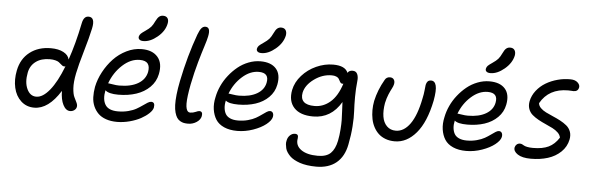

<svg xmlns="http://www.w3.org/2000/svg" viewBox="-60 -1033 4630 1509"><g transform="rotate(5 2255.0 -278.5)"><path d="M224.1 -8.8Q162.6 -8.8 119.9 -48.1Q77.1 -87.4 62.7 -151.4Q48.3 -215.3 63 -288.1Q81.5 -381.8 149.2 -433.8Q216.8 -485.8 314.9 -485.8Q375.5 -485.8 414.8 -464.8Q454.1 -443.8 460.9 -409.2Q505.4 -536.6 539.1 -703.1Q550.3 -758.8 587.9 -758.8Q643.1 -758.8 623 -667Q607.4 -594.2 574.7 -482.9Q542 -371.6 528.8 -306.2Q514.6 -235.4 517.8 -188.5Q521 -141.6 532 -119.1Q543 -96.7 552 -77.9Q561 -59.1 558.1 -44.9Q555.7 -28.8 541.3 -17.8Q526.9 -6.8 507.8 -6.8Q474.1 -6.8 452.4 -49.1Q430.7 -91.3 430.2 -159.2Q336.4 -8.8 224.1 -8.8ZM149.9 -278.8Q134.8 -202.1 159.4 -149.2Q184.1 -96.2 232.9 -96.2Q284.2 -96.2 338.4 -162.6Q392.6 -229 440.9 -354Q437 -352.1 433.1 -352.1Q423.8 -352.1 416.5 -356.9Q409.2 -361.8 402.1 -368.7Q395 -375.5 385.7 -382.3Q376.5 -389.2 357.9 -394Q339.4 -398.9 314 -398.9Q247.1 -398.9 203.9 -366.9Q160.6 -335 149.9 -278.8Z M1033.7 -605Q1012.2 -605 1002.2 -613.8Q992.2 -622.6 994.6 -637.2Q998 -650.9 1008.3 -660.9Q1018.6 -670.9 1042.5 -687Q1072.3 -707 1086.4 -723.6Q1100.6 -740.2 1113.8 -769Q1127.4 -796.4 1140.6 -806.6Q1153.8 -816.9 1170.9 -816.9Q1196.3 -816.9 1206.8 -800.8Q1217.3 -784.7 1211.9 -758.8Q1200.2 -698.7 1143.8 -651.9Q1087.4 -605 1033.7 -605ZM881.8 45.9Q833.5 45.9 795.4 32.7Q757.3 19.5 733.4 -4.2Q709.5 -27.8 695.3 -60.3Q681.2 -92.8 679.9 -131.6Q678.7 -170.4 686.5 -213.9Q698.7 -273.9 730 -332.3Q761.2 -390.6 805.2 -437.3Q849.1 -483.9 907.5 -512.5Q965.8 -541 1026.9 -541Q1111.8 -541 1153.6 -492.2Q1195.3 -443.4 1177.7 -356.9Q1165.5 -296.4 1121.8 -253.2Q1078.1 -210 1014.6 -189Q951.2 -168 873.5 -168Q797.9 -168 770.5 -193.8Q755.9 -122.1 781.7 -79.6Q807.6 -37.1 882.8 -37.1Q926.3 -37.1 964.1 -47.1Q1002 -57.1 1027.1 -71.5Q1052.2 -85.9 1072.3 -100.3Q1092.3 -114.7 1108.6 -124.8Q1125 -134.8 1136.7 -134.8Q1168.9 -134.8 1161.6 -91.8Q1157.2 -69.8 1131.8 -45.7Q1106.4 -21.5 1069.3 -1.2Q1032.2 19 981.9 32.5Q931.6 45.9 881.8 45.9ZM791.5 -250Q798.3 -250 824.7 -245.1Q851.1 -240.2 874.5 -240.2Q966.3 -240.2 1022.9 -273.4Q1079.6 -306.6 1091.8 -366.2Q1099.6 -409.7 1082.3 -432.4Q1064.9 -455.1 1018.6 -455.1Q947.3 -455.1 882.8 -396Q818.4 -336.9 786.6 -250Z M1439.5 11.2Q1420.9 11.2 1406.2 8.3Q1391.6 5.4 1376.7 -3.4Q1361.8 -12.2 1351.8 -27.1Q1341.8 -42 1334.7 -67.1Q1327.6 -92.3 1326.4 -126.2Q1325.2 -160.2 1330.3 -208.7Q1335.4 -257.3 1347.7 -317.9Q1388.7 -519.5 1451.7 -691.9Q1465.8 -729.5 1479 -744.6Q1492.2 -759.8 1509.8 -759.8Q1553.2 -759.8 1537.6 -686Q1532.2 -658.2 1515.9 -607.9Q1499.5 -557.6 1476.6 -477.1Q1453.6 -396.5 1433.6 -297.9Q1423.8 -247.1 1418.9 -208.5Q1414.1 -169.9 1414.3 -145.3Q1414.6 -120.6 1419.2 -105.2Q1423.8 -89.8 1431.2 -83.5Q1438.5 -77.1 1448.7 -77.1Q1470.7 -77.1 1491 -86.2Q1511.2 -95.2 1519.5 -95.2Q1549.3 -95.2 1542.5 -57.1Q1536.6 -28.3 1506.3 -8.5Q1476.1 11.2 1439.5 11.2Z M1966.3 -591.8Q1945.3 -591.8 1935.3 -600.6Q1925.3 -609.4 1928.2 -624Q1931.2 -637.7 1940.7 -647.2Q1950.2 -656.7 1975.6 -673.8Q2004.9 -693.4 2019.3 -710Q2033.7 -726.6 2047.4 -755.9Q2060.1 -783.7 2073.2 -794.4Q2086.4 -805.2 2103.5 -805.2Q2128.9 -805.2 2139.4 -788.6Q2149.9 -772 2145.5 -746.1Q2132.8 -686 2076.4 -638.9Q2020 -591.8 1966.3 -591.8ZM1829.6 34.2Q1769 34.2 1725.6 14.9Q1682.1 -4.4 1660.4 -38.3Q1638.7 -72.3 1631.8 -118.2Q1625 -164.1 1637.2 -216.8Q1646 -261.7 1666.5 -306.2Q1687 -350.6 1718.3 -390.1Q1749.5 -429.7 1787.4 -460.4Q1825.2 -491.2 1871.6 -509Q1918 -526.9 1965.3 -526.9Q2048.8 -526.9 2088.6 -481.9Q2128.4 -437 2112.3 -355Q2101.1 -296.9 2058.8 -254.9Q2016.6 -212.9 1955.3 -192.9Q1894 -172.9 1820.3 -172.9Q1744.6 -172.9 1720.2 -195.8Q1712.9 -164.6 1715.6 -137.7Q1718.3 -110.8 1729.5 -90.8Q1740.7 -70.8 1765.9 -59.3Q1791 -47.9 1827.6 -47.9Q1869.6 -47.9 1906.5 -57.9Q1943.4 -67.9 1967.8 -81.8Q1992.2 -95.7 2011.5 -109.9Q2030.8 -124 2046.4 -134Q2062 -144 2073.2 -144Q2088.9 -144 2096.2 -131.6Q2103.5 -119.1 2099.6 -99.1Q2093.3 -70.8 2054.7 -40Q2016.1 -9.3 1954.1 12.5Q1892.1 34.2 1829.6 34.2ZM1740.2 -252Q1745.6 -252 1770.8 -247.6Q1795.9 -243.2 1819.3 -243.2Q1905.8 -243.2 1960.9 -275.1Q2016.1 -307.1 2027.3 -363.8Q2043 -442.9 1958.5 -442.9Q1890.6 -442.9 1828.9 -387.9Q1767.1 -333 1736.3 -252Z M2473.1 259.8Q2434.6 259.8 2401.1 254.9Q2367.7 250 2342.8 241.5Q2317.9 232.9 2297.1 221.4Q2276.4 210 2262.9 196.3Q2249.5 182.6 2239.5 167.5Q2229.5 152.3 2225.8 136.7Q2222.2 121.1 2220.7 105.7Q2219.2 90.3 2223.1 76.2Q2227.5 50.8 2245.1 33.9Q2262.7 17.1 2284.2 17.1Q2300.3 17.1 2305.9 25.4Q2311.5 33.7 2309.1 50.8Q2298.3 106.4 2344.5 140.1Q2390.6 173.8 2477.1 173.8Q2544.9 173.8 2578.6 141.4Q2612.3 108.9 2626 42Q2634.8 -2.4 2637.9 -48.6Q2641.1 -94.7 2640.6 -121.8Q2640.1 -148.9 2637.5 -197.3Q2634.8 -245.6 2634.3 -264.2Q2556.2 -130.9 2414.1 -130.9Q2311.5 -130.9 2263.2 -183.1Q2214.8 -235.4 2231.9 -324.2Q2244.6 -386.7 2291.3 -439.2Q2337.9 -491.7 2403.3 -521.2Q2468.8 -550.8 2536.1 -550.8Q2631.8 -550.8 2653.3 -496.1Q2664.6 -516.1 2692.9 -516.1Q2719.7 -516.1 2730 -493.7Q2740.2 -471.2 2736.3 -439Q2729.5 -377 2729.2 -313Q2729 -249 2731.9 -200.4Q2734.9 -151.9 2730 -81.5Q2725.1 -11.2 2710 64Q2691.4 160.2 2630.9 210Q2570.3 259.8 2473.1 259.8ZM2315.9 -311Q2306.6 -264.2 2331.8 -239Q2356.9 -213.9 2418 -213.9Q2486.3 -213.9 2541.7 -261.5Q2597.2 -309.1 2628.9 -408.2Q2626 -407.2 2622.1 -407.2Q2612.8 -407.2 2607.2 -413.3Q2601.6 -419.4 2597.7 -428Q2593.8 -436.5 2587.9 -445.1Q2582 -453.6 2567.9 -459.7Q2553.7 -465.8 2532.2 -465.8Q2459 -465.8 2394 -418.5Q2329.1 -371.1 2315.9 -311Z M3069.8 7.8Q3029.8 7.8 2997.1 -4.4Q2964.4 -16.6 2941.7 -37.8Q2918.9 -59.1 2903.6 -87.9Q2888.2 -116.7 2881.3 -150.6Q2874.5 -184.6 2874.5 -221.2Q2874.5 -257.8 2881.8 -294.9Q2900.9 -382.3 2949.2 -465.8Q2961.9 -490.2 2990.2 -490.2Q3010.7 -490.2 3020.5 -475.8Q3030.3 -461.4 3025.9 -439Q3022.9 -423.8 3012.5 -404.5Q3002 -385.3 2989.3 -355.2Q2976.6 -325.2 2967.8 -285.2Q2957.5 -225.1 2964.8 -178.5Q2972.2 -131.8 3000 -104Q3027.8 -76.2 3070.8 -76.2Q3134.8 -76.2 3183.6 -144.3Q3232.4 -212.4 3258.8 -348.1Q3266.1 -379.9 3269.3 -412.8Q3272.5 -445.8 3273.9 -455.1Q3277.8 -473.6 3287.1 -483.4Q3296.4 -493.2 3314 -493.2Q3343.8 -493.2 3353 -456.5Q3362.3 -419.9 3347.2 -336.9Q3312.5 -165.5 3238.5 -78.9Q3164.6 7.8 3069.8 7.8Z M3772.5 -591.8Q3751.5 -591.8 3741.5 -600.6Q3731.4 -609.4 3734.4 -624Q3737.3 -637.7 3746.8 -647.2Q3756.3 -656.7 3781.7 -673.8Q3811 -693.4 3825.4 -710Q3839.8 -726.6 3853.5 -755.9Q3866.2 -783.7 3879.4 -794.4Q3892.6 -805.2 3909.7 -805.2Q3935.1 -805.2 3945.6 -788.6Q3956.1 -772 3951.7 -746.1Q3939 -686 3882.6 -638.9Q3826.2 -591.8 3772.5 -591.8ZM3635.7 34.2Q3575.2 34.2 3531.7 14.9Q3488.3 -4.4 3466.6 -38.3Q3444.8 -72.3 3438 -118.2Q3431.2 -164.1 3443.4 -216.8Q3452.1 -261.7 3472.7 -306.2Q3493.2 -350.6 3524.4 -390.1Q3555.7 -429.7 3593.5 -460.4Q3631.3 -491.2 3677.7 -509Q3724.1 -526.9 3771.5 -526.9Q3855 -526.9 3894.8 -481.9Q3934.6 -437 3918.5 -355Q3907.2 -296.9 3865 -254.9Q3822.8 -212.9 3761.5 -192.9Q3700.2 -172.9 3626.5 -172.9Q3550.8 -172.9 3526.4 -195.8Q3519 -164.6 3521.7 -137.7Q3524.4 -110.8 3535.6 -90.8Q3546.9 -70.8 3572 -59.3Q3597.2 -47.9 3633.8 -47.9Q3675.8 -47.9 3712.6 -57.9Q3749.5 -67.9 3773.9 -81.8Q3798.3 -95.7 3817.6 -109.9Q3836.9 -124 3852.5 -134Q3868.2 -144 3879.4 -144Q3895 -144 3902.3 -131.6Q3909.7 -119.1 3905.8 -99.1Q3899.4 -70.8 3860.8 -40Q3822.3 -9.3 3760.3 12.5Q3698.2 34.2 3635.7 34.2ZM3546.4 -252Q3551.8 -252 3576.9 -247.6Q3602.1 -243.2 3625.5 -243.2Q3711.9 -243.2 3767.1 -275.1Q3822.3 -307.1 3833.5 -363.8Q3849.1 -442.9 3764.6 -442.9Q3696.8 -442.9 3635 -387.9Q3573.2 -333 3542.5 -252Z M4147.9 50.8Q4078.6 50.8 4043.2 27.1Q4007.8 3.4 4013.2 -26.9Q4016.1 -41 4026.9 -50.5Q4037.6 -60.1 4053.2 -60.1Q4062 -60.1 4070.3 -56.2Q4078.6 -52.2 4085.9 -47.6Q4093.3 -43 4111.8 -39.1Q4130.4 -35.2 4157.2 -35.2Q4232.4 -35.2 4279.8 -57.9Q4327.1 -80.6 4361.3 -133.8Q4357.9 -155.3 4339.6 -173.1Q4321.3 -190.9 4295.7 -204.1Q4270 -217.3 4240.2 -230.2Q4210.4 -243.2 4182.6 -258.5Q4154.8 -273.9 4133.3 -292.2Q4111.8 -310.5 4102.1 -338.1Q4092.3 -365.7 4099.1 -399.9Q4108.4 -444.8 4138.4 -483.2Q4168.5 -521.5 4210.4 -546.6Q4252.4 -571.8 4303.2 -585.4Q4354 -599.1 4405.3 -598.1Q4441.4 -597.7 4461.2 -579.1Q4481 -560.5 4477.1 -540Q4470.7 -507.8 4436 -507.8Q4433.1 -507.8 4419.2 -508.8Q4405.3 -509.8 4393.1 -509.8Q4241.2 -509.8 4174.3 -390.1Q4175.8 -369.6 4192.9 -352.3Q4210 -335 4235.6 -322.3Q4261.2 -309.6 4291.7 -296.6Q4322.3 -283.7 4350.8 -268.6Q4379.4 -253.4 4401.9 -234.9Q4424.3 -216.3 4434.6 -188.5Q4444.8 -160.6 4438 -126Q4426.3 -68.4 4383.8 -27.6Q4341.3 13.2 4281 32Q4220.7 50.8 4147.9 50.8Z"/></g></svg>

Font: Shantell Sans Irregular
Style: Italic
Weight: 400
Italic angle: -11.31°
Designer: Stephen Nixon, Anya Danilova, Shantell Martin
Foundry: Arrow Type
Version: Version 1.006;[9816181b4]